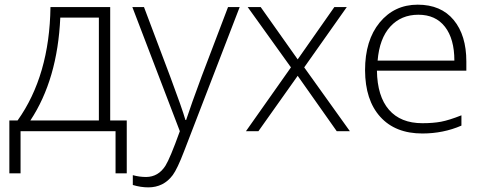

<svg xmlns="http://www.w3.org/2000/svg" viewBox="-20 -561 2072 821"><path d="M402.8 -45.9V-485.8H237.8Q226.1 -221.7 109.9 -45.9ZM451.2 -530.8V-45.9H522V180.2H474.1V0H67.9V180.2H20V-45.9H55.2Q191.9 -237.8 195.8 -530.8Z M547.9 230V188Q576.2 195.8 605 195.8Q657.2 195.3 687.5 147.5Q707 116.7 749 0L545.9 -530.8H595.7L708 -232.9Q759.3 -95.7 772.9 -47.9H775.9Q796.4 -110.8 842.8 -235.8L955.1 -530.8H1004.9L767.1 85.9Q738.3 161.1 718.8 187.5Q699.2 213.9 672.9 227.1Q646.5 240.2 614.3 240.2Q582 240.2 547.9 230Z M1224.1 -272.9 1039.1 -530.8H1094.7L1252.9 -307.1L1409.7 -530.8H1462.9L1280.8 -272.9L1476.1 0H1419.9L1252.9 -236.8L1085 0H1031.7Z M1594.7 -301.8H1922.9Q1922.9 -394.5 1882.8 -446.3Q1842.8 -498 1769 -498Q1695.3 -498 1648.9 -447.3Q1602.5 -396.5 1594.7 -301.8ZM1541 -260.7Q1541 -388.7 1603.5 -464.8Q1666.5 -541 1766.1 -541Q1865.7 -541 1919.9 -475.6Q1974.1 -410.2 1974.1 -297.9V-258.8H1591.8Q1593.3 -149.4 1643.1 -91.8Q1692.9 -34.2 1786.1 -34.2Q1831.5 -34.2 1865.7 -40.5Q1899.9 -46.9 1953.1 -67.9V-23.9Q1875.5 9.8 1786.1 9.8Q1670.4 9.8 1606 -61.5Q1541.5 -132.8 1541 -260.7Z"/></svg>

Font: OpenSans-Light
Style: Regular
Weight: 300
Foundry: Ascender Corporation
Version: Version 1.10